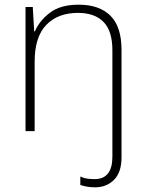

<svg xmlns="http://www.w3.org/2000/svg" viewBox="-20 -560 622 820"><path d="M386 240Q366 240 350.5 237Q335 234 323 230V194Q338 201 353 203Q368 205 384 205Q460 205 460 109V-345Q460 -428 422 -466.5Q384 -505 313 -505Q227 -505 177.5 -453.5Q128 -402 128 -297V0H89V-530H120L126 -426H129Q148 -471 193 -505.5Q238 -540 316 -540Q404 -540 451.5 -493Q499 -446 499 -347V112Q499 176 467 208Q435 240 386 240Z"/></svg>

Font: Noto Sans Devanagari ExtraLight
Style: Regular
Weight: 200
Designer: Jelle Bosma - Monotype Design Team
Foundry: Monotype Imaging Inc.
Version: Version 2.004; ttfautohint (v1.8.4.7-5d5b)